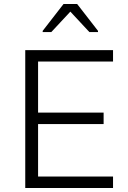

<svg xmlns="http://www.w3.org/2000/svg" viewBox="-20 -938 641 958"><path d="M106 0V-688H544V-631H170V-376H497V-319H170V-57H544V0ZM193 -778V-784L297 -918H365L469 -784V-778H426L331 -880L236 -778Z"/></svg>

Font: Saira Light
Style: Regular
Weight: 300
Designer: Hector Gatti with collaboration of the Omnibus-Type team
Foundry: Omnibus-Type
Version: Version 1.100; ttfautohint (v1.8.3)